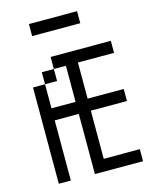

<svg xmlns="http://www.w3.org/2000/svg" viewBox="-121 -887 742 963"><g transform="rotate(-15 250.0 -406.0)"><path d="M500 0V-62.5H312.5Q312.5 -62.5 312.5 -312.5H500V-375H312.5V-562.5H500V-625H187.5V-562.5H125V-500H62.5Q62.5 -500 62.5 0H125V-312.5H250V0ZM375 -750V-812.5H125V-750ZM125 -375Q125 -375 125 -500H187.5V-562.5H250V-375Z"/></g></svg>

Font: Unifont
Style: Regular
Weight: 500
Version: Version 15.1.04